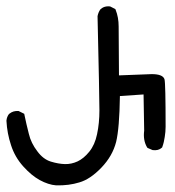

<svg xmlns="http://www.w3.org/2000/svg" viewBox="-22 -551 542 595"><path d="M151.9 23.4Q139.6 22.5 127 18.3Q114.3 14.2 101.3 7.1Q88.4 0 75.4 -10.7Q62.5 -21.5 49.8 -35.6Q23.9 -64.5 12.2 -101.1Q0 -137.7 -2 -176.3V-176.8V-177.2Q-1.5 -183.1 0.5 -188.2Q2.4 -193.4 5.9 -197.8L6.3 -198.2L7.3 -198.7Q18.6 -208 34.7 -207H35.6L36.6 -206.5L50.3 -199.7L53.2 -198.2L53.7 -195.3Q59.6 -166.5 67.4 -136.2Q70.8 -121.6 77.4 -108.2Q84 -94.7 93.8 -82Q111.8 -57.6 135.3 -50.3Q159.2 -43 179.2 -42.5Q199.2 -42 218.3 -50.8Q237.3 -59.6 254.6 -80.8Q272 -102.1 278.8 -135.3Q286.1 -169.4 286.1 -209Q286.1 -249 280.3 -500V-500.5V-501Q282.7 -513.2 289.1 -522L289.6 -522.5L290.5 -522.9Q293.9 -526.4 298.3 -528.3Q302.7 -530.3 307.6 -531Q312.5 -531.7 317.9 -531.2H318.8L319.8 -530.8L333.5 -523.9L335.4 -522.9L336.4 -520.5Q345.7 -497.1 345.7 -468.8L346.7 -317.4L448.2 -321.3Q482.9 -321.3 487.8 -305.2Q491.2 -293 491.2 -158.2Q491.2 -150.4 490.5 -142.3Q489.7 -134.3 488.5 -126.5Q487.3 -118.7 485.6 -111.1Q483.9 -103.5 481 -95.7L480.5 -94.2L479.5 -93.3Q468.8 -83.5 451.2 -85.9H450.7L449.7 -86.4L436 -92.3L434.6 -93.3L433.6 -94.7Q420.9 -116.7 424.8 -146L422.9 -258.3L349.6 -253.4Q348.1 -153.3 337.9 -111.3Q326.7 -67.4 292.2 -31.5Q257.8 4.4 224.1 14.2Q191.4 24.4 152.3 23.4Z"/></svg>

Font: NaikaiFont
Style: SemiBold
Weight: 600
Version: Version 1.89